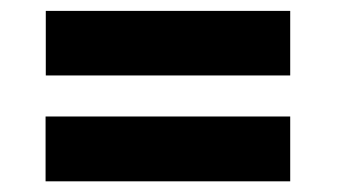

<svg xmlns="http://www.w3.org/2000/svg" viewBox="-20 -405 626 356"><path d="M518.1 -68.8H64.5V-189H518.1ZM518.1 -265.1H64.9V-384.8H518.1Z"/></svg>

Font: XB Zar
Style: Bold Italic
Weight: 700
Italic angle: -12°
Designer: Behnam
Foundry: Irmug
Version: Version 8.005 2009